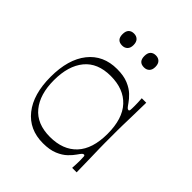

<svg xmlns="http://www.w3.org/2000/svg" viewBox="-193 -800 938 938"><g transform="rotate(45 276.5 -331.0)"><path d="M256 16Q161 16 107 -52Q53 -120 53 -240Q53 -361 107 -429Q161 -497 256 -497Q302 -497 333 -484Q364 -471 383 -452.5Q402 -434 412 -419Q423 -403 427.5 -398.5Q432 -394 437 -394Q442 -394 443 -401.5Q444 -409 444 -430Q444 -439 443.5 -453Q443 -467 442 -481H473Q472 -418 471 -381Q470 -344 469.5 -321.5Q469 -299 469 -282Q469 -265 469 -240Q469 -216 469 -199Q469 -182 469.5 -159.5Q470 -137 471 -100Q472 -63 473 0H442Q443 -14 443.5 -28.5Q444 -43 444 -54Q444 -73 443 -80Q442 -87 437 -87Q432 -87 427.5 -82.5Q423 -78 412 -62Q402 -47 383 -28.5Q364 -10 333 3Q302 16 256 16ZM258 -30Q348 -30 397.5 -83Q447 -136 447 -240Q447 -344 397.5 -397.5Q348 -451 258 -451Q168 -451 122 -395Q76 -339 76 -240Q76 -142 122 -86Q168 -30 258 -30ZM192 -595Q154 -595 154 -636Q154 -657 164 -667.5Q174 -678 192 -678Q209 -678 219.5 -667.5Q230 -657 230 -636Q230 -616 219.5 -605.5Q209 -595 192 -595ZM343 -595Q305 -595 305 -636Q305 -657 315 -667.5Q325 -678 343 -678Q360 -678 370.5 -667.5Q381 -657 381 -636Q381 -616 370.5 -605.5Q360 -595 343 -595Z"/></g></svg>

Font: Ojuju Light
Style: Regular
Weight: 300
Designer: Chisaokwu Joboson, Mirko Velimirovic
Foundry: Udi Foundry
Version: Version 1.000